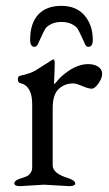

<svg xmlns="http://www.w3.org/2000/svg" viewBox="-20 -633 374 656"><path d="M111 -485Q106 -473 98 -473Q83 -473 83 -497Q83 -553 110.5 -583Q138 -613 189.5 -613Q241 -613 269 -580Q297 -547 297 -497Q297 -473 282 -473Q274 -473 270 -483Q266 -493 264.5 -495.5Q263 -498 256.5 -512.5Q250 -527 245 -535Q240 -543 225.5 -550.5Q211 -558 190 -558Q169 -558 154.5 -550.5Q140 -543 135 -535Q130 -527 123.5 -512.5Q117 -498 115.5 -495.5Q114 -493 111 -485ZM217 3 130 -2 49 3Q29 3 29 -6.5Q29 -16 47 -22Q65 -28 71 -30.5Q77 -33 83.5 -41Q90 -49 90 -62V-277Q90 -340 49 -349Q41 -351 41 -361.5Q41 -372 48 -374Q86 -382 104 -394Q138 -416 149 -422.5Q160 -429 160 -429.5Q160 -430 162.5 -430Q165 -430 167 -423Q167 -396 165.5 -371Q164 -346 165.5 -346Q167 -346 171 -351Q185 -368 189 -371Q237 -414 281 -414Q302 -414 315.5 -405Q329 -396 329 -381Q329 -366 316.5 -348Q304 -330 293 -330Q282 -330 261 -339Q240 -348 230 -348Q201 -348 180.5 -329Q160 -310 160 -264V-67Q161 -40 214 -24Q237 -16 237 -6.5Q237 3 217 3Z"/></svg>

Font: EB Garamond
Style: Regular
Weight: 400
Version: Version 0.012